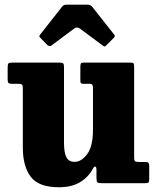

<svg xmlns="http://www.w3.org/2000/svg" viewBox="-20 -790 680 828"><path d="M78.5 -153V-408Q78.5 -420 75.5 -424.2Q72.5 -428.5 61.5 -428.5H32.5Q21.5 -428.5 17.2 -431.8Q13 -435 13 -446.5V-499Q13 -512 16 -516Q19 -520 31.5 -520H237Q248.5 -520 252.2 -516.8Q256 -513.5 256 -501.5V-175.5Q256 -131 266.5 -111.5Q277 -92 301.5 -92Q331.5 -92 356.2 -125.8Q381 -159.5 381 -231.5V-408.5Q381 -419.5 378.5 -424Q376 -428.5 367.5 -428.5H340.5Q332.5 -428.5 329.5 -431Q326.5 -433.5 326.5 -444V-502Q326.5 -513 329 -516.5Q331.5 -520 342 -520H542.5Q553.5 -520 556 -516.5Q558.5 -513 558.5 -502V-111Q558.5 -97 562.8 -94.2Q567 -91.5 580.5 -91.5H609.5Q623.5 -91.5 623.5 -76V-19Q623.5 -7.5 621 -3.8Q618.5 0 607.5 0H417.5Q403.5 0 399.8 -4.2Q396 -8.5 396 -23V-57.5Q396 -69.5 391.2 -71.5Q386.5 -73.5 380 -61.5Q361.5 -26.5 325.5 -4.5Q289.5 17.5 234 17.5Q146.5 17.5 112.5 -27.8Q78.5 -73 78.5 -153ZM183.5 -596.5 155.5 -625.5Q149.5 -631 149.5 -633.5Q149.5 -636 154 -642L248 -761.5Q252.5 -767.5 258.2 -768.8Q264 -770 274.5 -770H354Q370 -770 377 -761.5L473 -640Q478.5 -634.5 470 -626L438.5 -594.5Q433 -589 431 -589.2Q429 -589.5 422.5 -594L325 -666.5Q312 -676 300 -667L201.5 -593.5Q193 -587.5 183.5 -596.5Z"/></svg>

Font: Besley* Narrow Heavy
Style: Regular
Weight: 800
Width: 4
Designer: Owen Earl
Foundry: indestructible type*
Version: Version 3.000; ttfautohint (v1.8.3)